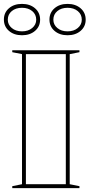

<svg xmlns="http://www.w3.org/2000/svg" viewBox="-43 -966 460 986"><path d="M365 -708V-698L315 -688V-20L365 -10V0H20V-10L70 -20V-688L20 -698V-708ZM90 -20H295V-688H90ZM304 -946Q344.9 -946 371 -923.4Q397 -900.8 397 -865Q397 -830 371 -807.5Q344.9 -785 304 -785Q262.9 -785 236.9 -807.5Q211 -830 211 -865.5Q211 -901.1 236.9 -923.5Q262.9 -946 304 -946ZM304 -805Q336 -805 356.5 -822.2Q377 -839.4 377 -864.8Q377 -892 356.5 -909Q336 -926 304 -926Q271.7 -926 251.4 -909Q231 -892 231 -864.8Q231 -839.4 251.4 -822.2Q271.7 -805 304 -805ZM70 -946Q110.9 -946 137 -923.4Q163 -900.8 163 -865Q163 -830 137 -807.5Q110.9 -785 70 -785Q28.9 -785 2.9 -807.5Q-23 -830 -23 -865.5Q-23 -901.1 2.9 -923.5Q28.9 -946 70 -946ZM70 -805Q102 -805 122.5 -822.2Q143 -839.4 143 -864.8Q143 -892 122.5 -909Q102 -926 70 -926Q37.7 -926 17.4 -909Q-3 -892 -3 -864.8Q-3 -839.4 17.4 -822.2Q37.7 -805 70 -805Z"/></svg>

Font: Kalnia Glaze Thin
Style: Regular
Weight: 100
Version: Version 1.110